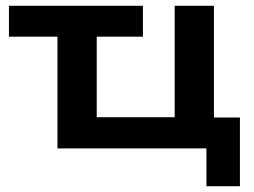

<svg xmlns="http://www.w3.org/2000/svg" viewBox="-20 -514 880 665"><path d="M695 131V0H179V-387H11V-494H475V-387H315V-108H585V-494H721V-107H811V131Z"/></svg>

Font: Nunito Sans 10pt SemiExpanded
Style: Bold
Weight: 700
Width: 6
Designer: Vernon Adams
Foundry: Vernon Adams
Version: Version 3.101;gftools[0.9.27]